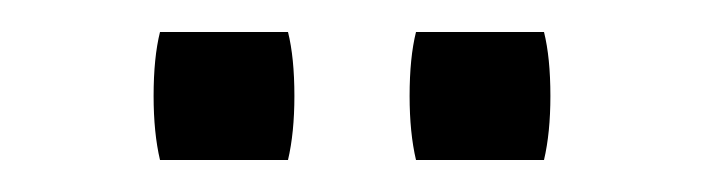

<svg xmlns="http://www.w3.org/2000/svg" viewBox="-20 -580 440 120"><path d="M160 -560Q164 -544 164 -520Q164 -497 160 -480H80Q76 -497 76 -520Q76 -544 80 -560ZM320 -560Q324 -544 324 -520Q324 -497 320 -480H240Q236 -497 236 -520Q236 -544 240 -560Z"/></svg>

Font: VT323
Style: Regular
Weight: 400
Monospace: yes
Designer: Peter Hull
Version: Version 2.000